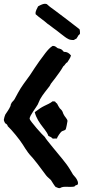

<svg xmlns="http://www.w3.org/2000/svg" viewBox="-35 -983 465 1019"><path d="M-14.6 -347.7C-14.6 -340.8 -10.7 -335.9 -7.8 -329.1C-1 -325.2 4.9 -321.3 5.9 -313.5C27.3 -293.9 70.3 -241.2 85.9 -215.8C94.7 -201.2 104.5 -186.5 114.3 -172.9C125 -158.2 136.7 -148.4 147.5 -133.8C169.9 -107.4 188.5 -79.1 210 -51.8C216.8 -43 226.6 -36.1 235.4 -27.3C244.1 -14.6 250 -2 260.7 9.8C268.6 10.7 270.5 15.6 281.2 15.6C284.2 15.6 290 11.7 293 10.7C303.7 6.8 324.2 8.8 335.9 8.8C342.8 8.8 356.4 8.8 361.3 5.9C366.2 2.9 363.3 -1 374 -1C377 -2.9 378.9 -5.9 378.9 -10.7C378.9 -12.7 378.9 -16.6 377 -21.5C371.1 -37.1 363.3 -43.9 352.5 -56.6L335 -85.9C323.2 -105.5 309.6 -122.1 294.9 -140.6C279.3 -161.1 208 -243.2 203.1 -255.9C192.4 -263.7 124 -340.8 122.1 -352.5C122.1 -370.1 156.2 -411.1 165 -427.7C169.9 -436.5 172.9 -447.3 177.7 -456.1C192.4 -482.4 210.9 -502.9 228.5 -526.4C231.4 -530.3 232.4 -535.2 235.4 -539.1C243.2 -548.8 250 -557.6 258.8 -569.3C273.4 -588.9 288.1 -608.4 300.8 -630.9C309.6 -635.7 311.5 -647.5 322.3 -652.3C329.1 -664.1 337.9 -673.8 341.8 -688.5C331.1 -701.2 322.3 -708 303.7 -708C296.9 -714.8 294.9 -721.7 278.3 -725.6C265.6 -725.6 263.7 -740.2 244.1 -739.3C217.8 -723.6 192.4 -681.6 173.8 -658.2C157.2 -633.8 140.6 -610.4 124 -584C101.6 -552.7 78.1 -523.4 60.5 -490.2C53.7 -477.5 47.9 -466.8 42 -456.1C37.1 -447.3 26.4 -441.4 23.4 -430.7C20.5 -426.8 22.5 -421.9 19.5 -418C12.7 -402.3 2 -388.7 -6.8 -375C-8.8 -372.1 -14.6 -352.5 -14.6 -347.7ZM194.3 -305.7 201.2 -296.9C208 -288.1 218.8 -272.5 221.7 -261.7C232.4 -257.8 238.3 -253.9 245.1 -247.1C250 -248 252 -247.1 267.6 -248C267.6 -254.9 286.1 -281.2 292 -285.2C298.8 -290 306.6 -289.1 313.5 -295.9C315.4 -297.9 323.2 -336.9 323.2 -340.8C323.2 -351.6 306.6 -365.2 302.7 -376C299.8 -379.9 297.9 -390.6 294.9 -393.6C292 -400.4 286.1 -403.3 282.2 -408.2C277.3 -415 272.5 -423.8 267.6 -433.6C253.9 -441.4 265.6 -445.3 244.1 -445.3C231.4 -434.6 215.8 -428.7 200.2 -420.9C184.6 -413.1 173.8 -406.2 149.4 -387.7C157.2 -356.4 173.8 -332 194.3 -305.7ZM154.3 -907.2C174.8 -888.7 197.3 -875 217.8 -856.4C229.5 -849.6 237.3 -840.8 248 -834C263.7 -824.2 312.5 -782.2 325.2 -777.3C332 -772.5 341.8 -770.5 356.4 -770.5C361.3 -774.4 367.2 -775.4 372.1 -779.3C373 -784.2 377 -785.2 379.9 -793.9C380.9 -796.9 381.8 -792 389.6 -804.7C389.6 -809.6 389.6 -824.2 386.7 -828.1C342.8 -862.3 300.8 -894.5 254.9 -928.7C243.2 -937.5 230.5 -945.3 214.8 -960L213.9 -960.9C210.9 -961.9 208 -962.9 203.1 -962.9C194.3 -962.9 182.6 -958 167 -949.2C164.1 -940.4 150.4 -923.8 154.3 -907.2Z"/></svg>

Font: Caesar Dressing Cyrillic
Style: Regular
Weight: 400
Designer: Dathan Boardman
Foundry: Open Window
Version: Version 1.00;July 2, 2020;FontCreator 13.0.0.2642 64-bit